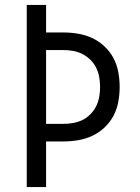

<svg xmlns="http://www.w3.org/2000/svg" viewBox="-20 -755 565 775"><path d="M88 0V-735H166V-624H235Q265 -624 295 -619Q325 -614 352 -601.5Q379 -589 401.5 -568Q424 -547 438 -520.5Q452 -494 457.5 -464Q463 -434 463 -404Q463 -374 457.5 -344Q452 -314 438 -287.5Q424 -261 401.5 -240Q379 -219 352 -206.5Q325 -194 295 -189Q265 -184 235 -184H166V0ZM166 -255H235Q255 -255 275 -258.5Q295 -262 312.5 -270.5Q330 -279 344.5 -293.5Q359 -308 368 -326Q377 -344 380.5 -364Q384 -384 384 -404Q384 -424 380.5 -444Q377 -464 368 -482Q359 -500 344.5 -514Q330 -528 312.5 -537Q295 -546 275 -549.5Q255 -553 235 -553H166Z"/></svg>

Font: Iosevka Pride
Style: Regular
Weight: 400
Monospace: yes
Designer: Belleve Invis
Foundry: Belleve Invis
Version: Version 30.3.1; ttfautohint (v1.8.4)